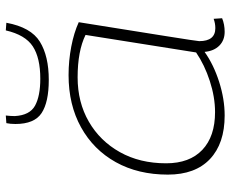

<svg xmlns="http://www.w3.org/2000/svg" viewBox="-88 -716 814 679"><g transform="rotate(-90 319.5 -377.0)"><path d="M546 10Q516 10 497 -9Q478 -28 475 -61Q430 -29 369 -9.5Q308 10 250 10Q151 10 96 -42Q41 -94 41 -191Q41 -296 85 -375Q129 -454 208.5 -498Q288 -542 393 -542Q444 -542 493.5 -532.5Q543 -523 580 -506Q549 -312 531 -199Q513 -86 513 -80Q513 -23 559 -23Q576 -23 592 -29L594 1Q572 10 546 10ZM473 -91 535 -482Q478 -510 385 -510Q297 -510 228.5 -470.5Q160 -431 120.5 -360.5Q81 -290 81 -197Q81 -114 128.5 -69Q176 -24 262 -24Q315 -24 372 -42.5Q429 -61 473 -91ZM376 -612Q297 -612 258.5 -637.5Q220 -663 220 -730Q220 -748 223 -762L250 -764Q249 -755 248.5 -747.5Q248 -740 248 -732Q251 -679 285 -660.5Q319 -642 380 -642Q454 -642 494.5 -668.5Q535 -695 551 -764L578 -762Q562 -675 511 -643.5Q460 -612 376 -612Z"/></g></svg>

Font: Georama Extended ExtraLight
Style: Italic
Weight: 200
Width: 7
Italic angle: -9°
Designer: Jean-Baptiste Levee
Foundry: Production Type
Version: Version 1.000